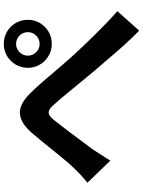

<svg xmlns="http://www.w3.org/2000/svg" viewBox="113 -886 773 1040"><g transform="rotate(-90 500.0 -366.5)"><path d="M29.7 -280.1Q52.5 -298.2 71.9 -316.2Q91.4 -334.3 113.9 -358.3Q131.4 -376.6 153.6 -403.2Q175.8 -429.7 200.8 -460.8Q225.8 -491.8 251.1 -523.1Q276.5 -554.3 299.8 -581.1Q352 -641.3 402.1 -645.6Q452.3 -649.9 507.2 -596.5Q541.8 -563 578.1 -520.6Q614.4 -478.2 649.5 -436.8Q684.6 -395.4 713.9 -363.1Q738 -336.8 765.8 -307.4Q793.6 -278 824.7 -246.4Q855.8 -214.8 889.3 -182.2Q922.9 -149.5 958.8 -117.6L853.6 0.4Q818.3 -33.7 779.8 -76.1Q741.2 -118.6 704.6 -162.1Q667.9 -205.6 635.6 -242.5Q604.7 -279.5 571.2 -320.3Q537.6 -361.2 506.4 -399Q475.2 -436.9 451.4 -462.7Q434.2 -482.9 420.7 -487.9Q407.2 -492.8 395 -485.5Q382.7 -478.3 368.2 -459.7Q353.6 -441 333.4 -415Q313.1 -389 291.6 -360.1Q270.1 -331.3 249.8 -303.6Q229.4 -276 212.9 -254.9Q196 -230.3 179.3 -203.2Q162.6 -176.2 149.5 -155.6ZM718.1 -602.6Q718.1 -576.4 736.8 -557.7Q755.4 -538.9 781.8 -538.9Q808.2 -538.9 826.8 -557.7Q845.3 -576.4 845.3 -602.6Q845.3 -629 826.8 -647.7Q808.2 -666.3 781.8 -666.3Q755.4 -666.3 736.8 -647.7Q718.1 -629 718.1 -602.6ZM652.2 -602.6Q652.2 -639.3 669.7 -668.7Q687.1 -698.1 716.6 -715.6Q746.1 -733 781.8 -733Q818.3 -733 847.8 -715.6Q877.3 -698.1 894.8 -668.7Q912.2 -639.3 912.2 -602.6Q912.2 -566.9 894.8 -537.4Q877.3 -507.9 847.8 -490.5Q818.3 -473 781.8 -473Q746.1 -473 716.6 -490.5Q687.1 -507.9 669.7 -537.4Q652.2 -566.9 652.2 -602.6Z"/></g></svg>

Font: Noto Sans KR Thin
Style: Regular
Weight: 100
Designer: Ryoko NISHIZUKA 西塚涼子 (kana, bopomofo & ideographs); Paul D. Hunt (Latin, Greek & Cyrillic); Sandoll Communications 산돌커뮤니
Foundry: Adobe
Version: Version 2.004-H2;hotconv 1.0.118;makeotfexe 2.5.65603